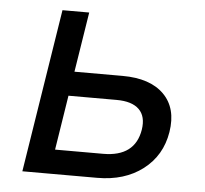

<svg xmlns="http://www.w3.org/2000/svg" viewBox="-44 -597 689 644"><g transform="rotate(5 300.0 -275.0)"><path d="M54 0 141 -550H231L199 -348H361Q454 -348 500.5 -301.5Q547 -255 534 -174Q521 -94 459.5 -47Q398 0 306 0ZM157 -82H319Q426 -82 441 -174Q448 -219 424 -242.5Q400 -266 348 -266H186Z"/></g></svg>

Font: NKDuy Mono
Style: Italic
Weight: 400
Italic angle: -9°
Monospace: yes
Designer: NKDuy
Foundry: NKDuy
Version: Version 2.251; ttfautohint (v1.8.4.7-5d5b)